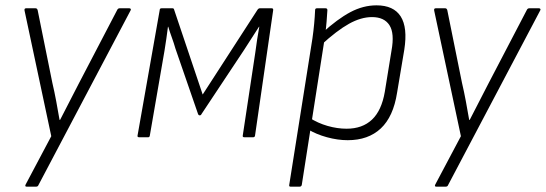

<svg xmlns="http://www.w3.org/2000/svg" viewBox="-20 -514 2044 719"><path d="M80 185Q72 185 76 177L172 -4L72 -474Q70 -483 78 -483H113Q119 -483 121 -476L176 -204Q184 -170 190.5 -135Q197 -100 203 -65H205Q222 -99 240 -133Q258 -167 275 -201L419 -477Q422 -483 428 -483H464Q468 -483 469.5 -480.5Q471 -478 469 -475L124 179Q122 185 115 185Z M501 0Q494 0 495 -6L578 -476Q578 -483 585 -483H626Q631 -483 632 -478L739 -160L944 -477Q948 -483 953 -483H997Q1004 -483 1003 -476L935 -6Q934 0 928 0H895Q888 0 889 -6L936 -317Q939 -342 943 -366.5Q947 -391 951 -414H950Q936 -392 922 -370.5Q908 -349 894 -327L734 -86Q733 -82 727 -82Q726 -82 724.5 -83Q723 -84 722 -86L637 -332Q631 -353 623.5 -373.5Q616 -394 610 -414H609Q606 -392 603 -369.5Q600 -347 596 -324L541 -6Q540 0 535 0Z M1282 11Q1245 11 1204.5 0Q1164 -11 1133 -30L1139 -73Q1170 -53 1206.5 -42.5Q1243 -32 1278 -32Q1337 -32 1373 -66Q1409 -100 1421 -170L1446 -324Q1458 -389 1438.5 -419.5Q1419 -450 1373 -450Q1332 -450 1287 -425Q1242 -400 1182 -345L1187 -391Q1244 -443 1292 -468.5Q1340 -494 1390 -494Q1454 -494 1480.5 -452.5Q1507 -411 1494 -328L1467 -167Q1453 -77 1406 -33Q1359 11 1282 11ZM1068 185Q1062 185 1063 179L1150 -370Q1154 -398 1156.5 -425Q1159 -452 1160 -476Q1160 -483 1167 -483H1199Q1206 -483 1206 -476Q1205 -458 1203 -433Q1201 -408 1198 -388L1195 -365L1110 179Q1108 185 1102 185Z M1614 185Q1606 185 1610 177L1706 -4L1606 -474Q1604 -483 1612 -483H1647Q1653 -483 1655 -476L1710 -204Q1718 -170 1724.5 -135Q1731 -100 1737 -65H1739Q1756 -99 1774 -133Q1792 -167 1809 -201L1953 -477Q1956 -483 1962 -483H1998Q2002 -483 2003.5 -480.5Q2005 -478 2003 -475L1658 179Q1656 185 1649 185Z"/></svg>

Font: Sofia Sans Semi Condensed Light
Style: Italic
Weight: 300
Italic angle: -9°
Version: Version 4.100